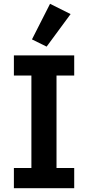

<svg xmlns="http://www.w3.org/2000/svg" viewBox="-20 -989 463 1009"><path d="M53 0V-106H145V-592H53V-698H370V-592H277V-106H370V0ZM225 -744 148 -782 243 -969 351 -915Z"/></svg>

Font: IBM Plex Sans Hebrew SemiBold
Style: Regular
Weight: 600
Designer: Mike Abbink, Paul van der Laan, Pieter van Rosmalen, Yanek Iontef
Foundry: Bold Monday
Version: Version 1.2